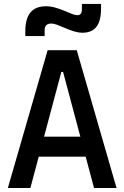

<svg xmlns="http://www.w3.org/2000/svg" viewBox="-20 -946 626 966"><path d="M19.5 0 219.7 -693.4H366.2L566.4 0H453.1L297.4 -584H288.6L132.8 0ZM114.7 -157.7V-258.3H466.3V-157.7ZM107.4 -764.6V-789.1Q107.4 -852.5 133.3 -883.5Q159.2 -914.6 212.4 -914.6Q232.4 -914.6 252.9 -909.2Q273.4 -903.8 299.3 -893.6Q327.6 -881.8 342.8 -875.7Q357.9 -869.6 368.7 -869.6Q392.1 -869.6 392.1 -898.4V-926.3H488.3V-901.9Q488.3 -840.8 465.1 -811Q441.9 -781.2 394 -781.2Q377 -781.2 354.5 -787.6Q332 -793.9 302.2 -807.1Q281.7 -815.9 265.6 -821.8Q249.5 -827.6 238.3 -827.6Q204.6 -827.6 204.6 -793.9V-764.6Z"/></svg>

Font: Cascadia Code Medium
Style: Regular
Weight: 500
Monospace: yes
Designer: Aaron Bell
Foundry: Saja Typeworks
Version: Version 2407.024